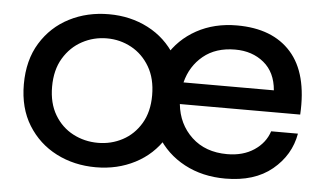

<svg xmlns="http://www.w3.org/2000/svg" viewBox="-42 -574 1101 650"><g transform="rotate(5 508.0 -249.0)"><path d="M304 11Q230 11 169.5 -20Q109 -51 73 -109Q37 -167 37 -248Q37 -330 73 -388.5Q109 -447 169.5 -478Q230 -509 304 -509Q377 -509 437 -478Q497 -447 533 -388.5Q569 -330 569 -248Q569 -167 533 -109Q497 -51 437 -20Q377 11 304 11ZM304 -72Q349 -72 387.5 -92.5Q426 -113 449.5 -152.5Q473 -192 473 -248Q473 -305 449.5 -345Q426 -385 387.5 -406Q349 -427 304 -427Q259 -427 220 -406Q181 -385 157 -345Q133 -305 133 -248Q133 -192 156.5 -152.5Q180 -113 219 -92.5Q258 -72 304 -72ZM885 -162H976Q963 -88 903 -38.5Q843 11 744 11Q666 11 605 -21.5Q544 -54 509 -112.5Q474 -171 474 -248Q474 -326 508 -384.5Q542 -443 602 -476Q662 -509 739 -509Q860 -509 923 -438Q986 -367 978 -227H569Q576 -159 622.5 -115.5Q669 -72 743 -72Q797 -72 834.5 -97Q872 -122 885 -162ZM740 -427Q674 -427 631.5 -392Q589 -357 575 -301H882Q877 -362 837.5 -394.5Q798 -427 740 -427Z"/></g></svg>

Font: Syne Medium
Style: Regular
Weight: 500
Designer: Lucas Descroix
Foundry: Bonjour Monde
Version: Version 2.200; ttfautohint (v1.8.4)